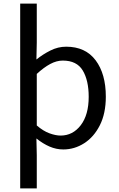

<svg xmlns="http://www.w3.org/2000/svg" viewBox="-20 -816 660 1065"><path d="M92 229V-796H184V-580L182 -486Q218 -515 260 -536Q302 -557 347 -557Q454 -557 510.5 -481.5Q567 -406 567 -280Q567 -187 534 -121.5Q501 -56 447 -21.5Q393 13 331 13Q292 13 255 -3Q218 -19 182 -48L184 45V229ZM316 -64Q384 -64 428 -121.5Q472 -179 472 -279Q472 -370 439 -425Q406 -480 328 -480Q294 -480 258.5 -461Q223 -442 184 -406V-120Q220 -89 254.5 -76.5Q289 -64 316 -64Z"/></svg>

Font: Chocolate Classical Sans
Style: Regular
Weight: 400
Designer: 田海東、宇文滿月
Foundry: Moonlit Owen
Version: Version 1.001